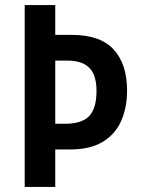

<svg xmlns="http://www.w3.org/2000/svg" viewBox="-20 -734 552 754"><path d="M479 -379Q479 -312 456 -259.5Q433 -207 383.5 -177Q334 -147 254 -147H197V0H77V-714H197V-597H262Q374 -597 426.5 -539.5Q479 -482 479 -379ZM236 -248Q302 -248 330.5 -278.5Q359 -309 359 -377Q359 -439 331 -467.5Q303 -496 244 -496H197V-248Z"/></svg>

Font: Noto Sans Gurmukhi Condensed SemiBold
Style: Regular
Weight: 600
Width: 3
Designer: Jelle Bosma - Monotype Design Team
Foundry: Monotype Imaging Inc.
Version: Version 2.004; ttfautohint (v1.8.4.7-5d5b)